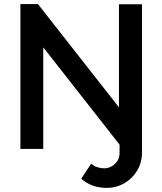

<svg xmlns="http://www.w3.org/2000/svg" viewBox="-20 -730 796 941"><path d="M192 -498V0H80V-710H166L563 -204V-709H676V15Q676 67 652 106.5Q628 146 588.5 168.5Q549 191 504 191Q468 191 436 180Q404 169 378 146L427 72Q440 84 457 89.5Q474 95 491 95Q520 95 543 73.5Q566 52 566 19V-21Z"/></svg>

Font: Raleway SemiBold
Style: Regular
Weight: 600
Designer: Matt McInerney, Pablo Impallari, Rodrigo Fuenzalida
Foundry: Matt McInerney, Pablo Impallari, Rodrigo Fuenzalida
Version: Version 4.026